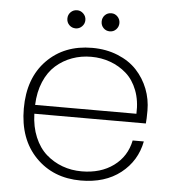

<svg xmlns="http://www.w3.org/2000/svg" viewBox="-51 -749 728 804"><g transform="rotate(5 312.5 -346.5)"><path d="M100.1 -291H525.9Q528.3 -345.7 511.7 -388.9Q495.1 -432.1 465.1 -458.5Q435.1 -484.9 397.2 -498.5Q359.4 -512.2 316.9 -512.2Q274.4 -512.2 236.8 -498.5Q199.2 -484.9 168.9 -458.3Q138.7 -431.6 120.4 -388.7Q102.1 -345.7 100.1 -291ZM566.9 -178.2Q550.8 -95.2 485.1 -43.7Q419.4 7.8 317.9 7.8Q201.7 7.8 127.9 -68.1Q54.2 -144 54.2 -272Q54.2 -399.9 127.4 -474.9Q200.7 -549.8 317.9 -549.8Q377 -549.8 425.8 -529.8Q474.6 -509.8 505.9 -476.1Q537.1 -442.4 554 -399.2Q570.8 -356 570.8 -308.1Q570.8 -272 568.8 -253.9H100.1Q101.6 -199.2 119.9 -155.8Q138.2 -112.3 168.7 -85.4Q199.2 -58.6 237.1 -44.7Q274.9 -30.8 317.9 -30.8Q397.9 -30.8 452.1 -70.6Q506.3 -110.4 520 -178.2ZM241.2 -625Q225.1 -625 214.1 -636Q203.1 -647 203.1 -663.1Q203.1 -679.2 214.1 -690.2Q225.1 -701.2 241.2 -701.2Q256.3 -701.2 267.6 -689.9Q278.8 -678.7 278.8 -663.1Q278.8 -647.5 267.6 -636.2Q256.3 -625 241.2 -625ZM384.8 -625Q368.7 -625 357.9 -636Q347.2 -647 347.2 -663.1Q347.2 -679.2 357.9 -690.2Q368.7 -701.2 384.8 -701.2Q400.4 -701.2 411.1 -689.9Q421.9 -678.7 421.9 -663.1Q421.9 -647.5 411.1 -636.2Q400.4 -625 384.8 -625Z"/></g></svg>

Font: SVN-Poppins ExtraLight
Style: Regular
Weight: 200
Designer: Ninad Kale (Devanagari), Jonny Pinhorn (Latin)
Foundry: Indian Type Foundry
Version: Version 3.002 2017